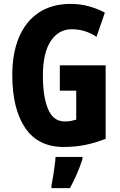

<svg xmlns="http://www.w3.org/2000/svg" viewBox="-20 -744 617 985"><path d="M287 -409H522V-32Q469 -11 417 -0.5Q365 10 307 10Q175 10 109 -88Q43 -186 43 -359Q43 -472 78 -554Q113 -636 180 -680Q247 -724 343 -724Q392 -724 437 -711.5Q482 -699 518 -679L475 -555Q417 -594 348 -594Q281 -594 240.5 -533.5Q200 -473 200 -355Q200 -248 226.5 -184.5Q253 -121 312 -121Q331 -121 343.5 -123.5Q356 -126 371 -130V-279H287ZM403 72Q391 110 374.5 148Q358 186 339 221H244V208Q248 190 252 163.5Q256 137 260 109.5Q264 82 265 61H403Z"/></svg>

Font: Noto Sans Gujarati ExtraCondensed ExtraBold
Style: Regular
Weight: 800
Width: 2
Designer: Jelle Bosma - Monotype Design Team, Universal Thirst
Foundry: Monotype Imaging Inc.
Version: Version 2.106; ttfautohint (v1.8.4.7-5d5b)